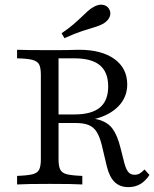

<svg xmlns="http://www.w3.org/2000/svg" viewBox="-20 -782 654 814"><path d="M52.4 0V-36.3Q96 -37.9 117.3 -43.1Q138.7 -48.4 146 -62.9Q153.2 -77.4 153.2 -105.6V-465.3Q153.2 -494.4 146 -508.5Q138.7 -522.6 117.3 -528.2Q96 -533.9 52.4 -534.7V-571Q71 -570.2 104.4 -569.8Q137.9 -569.4 184.7 -569.4Q205.6 -569.4 225.8 -569.4Q246 -569.4 263.3 -569.8Q280.6 -570.2 294 -570.6Q307.3 -571 315.3 -571Q410.5 -571 464.9 -531.9Q519.4 -492.7 519.4 -424.2Q519.4 -377.4 491.5 -342.3Q463.7 -307.3 414.1 -287.9Q364.5 -268.5 296.8 -268.5H193.5V-296.8H295.2Q368.5 -296.8 403.6 -326.2Q438.7 -355.6 438.7 -415.3Q438.7 -475.8 403.6 -505.2Q368.5 -534.7 295.2 -534.7H228.2V-105.6Q228.2 -77.4 235.5 -62.9Q242.7 -48.4 264.1 -43.1Q285.5 -37.9 329 -36.3V0Q291.9 -2.4 190.3 -2.4Q92.7 -2.4 52.4 0ZM524.2 11.3Q488.7 11.3 466.5 -9.7Q444.4 -30.6 433.1 -75.8L411.3 -167.7Q402.4 -203.2 389.5 -223.4Q376.6 -243.5 355.6 -252Q334.7 -260.5 300 -260.5H197.6V-285.5H290.3Q358.9 -285.5 398 -274.6Q437.1 -263.7 457.7 -235.5Q478.2 -207.3 491.1 -154L506.5 -93.5Q513.7 -64.5 524.2 -52.4Q534.7 -40.3 551.6 -41.1Q562.9 -41.1 572.2 -46.4Q581.5 -51.6 592.7 -63.7L613.7 -40.3Q596 -13.7 574.2 -1.2Q552.4 11.3 524.2 11.3ZM253.2 -620.2 241.1 -641.1Q271 -661.3 291.1 -678.6Q311.3 -696 325.8 -710.1Q340.3 -724.2 352 -734.7Q363.7 -745.2 376.6 -752.4Q397.6 -764.5 415.7 -761.7Q433.9 -758.9 442.7 -743.5Q451.6 -728.2 445.2 -711.3Q438.7 -694.4 417.7 -681.5Q403.2 -673.4 381.5 -666.9Q359.7 -660.5 328.6 -650.4Q297.6 -640.3 253.2 -620.2Z"/></svg>

Font: Playfair 9pt Light
Style: Regular
Weight: 300
Designer: Claus Eggers Sørensen
Foundry: Claus Eggers Sørensen
Version: Version 2.001;gftools[0.9.30]